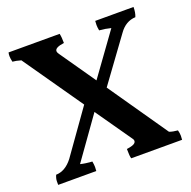

<svg xmlns="http://www.w3.org/2000/svg" viewBox="-115 -796 857 862"><g transform="rotate(-20 313.0 -364.5)"><path d="M609 -93Q613 -78 613 -66.5Q613 -55 612 -47H369Q365 -58 365 -93Q398 -97 406 -107Q414 -117 403 -130L285 -299L144 -101Q168 -95 200 -93Q203 -77 203 -66Q203 -55 202 -47H20Q20 -52 20 -64.5Q20 -77 27 -93Q71 -94 106 -139L253 -346L56 -629Q32 -636 16 -637Q12 -654 12 -664.5Q12 -675 14 -682H258Q262 -665 262 -637Q218 -631 218 -614Q218 -607 224 -599L342 -429L485 -627Q458 -634 430 -636Q427 -651 427 -662.5Q427 -674 428 -682H611Q611 -655 603 -636Q556 -634 525 -590L374 -383L569 -101Q585 -95 609 -93Z"/></g></svg>

Font: Halant SemiBold
Style: Regular
Weight: 600
Designer: Hitesh Malaviya (Devanagari), Satya Rajpurohit (Latin)
Foundry: Indian Type Foundry
Version: Version 1.101;PS 1.0;hotconv 1.0.78;makeotf.lib2.5.61930; tt